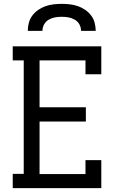

<svg xmlns="http://www.w3.org/2000/svg" viewBox="-20 -975 640 995"><path d="M46 0V-74H103V-662H46V-735H505V-590H423V-662H185V-419H425V-345H185V-73H423V-145H505V0ZM124 -815Q124 -836 129.5 -857Q135 -878 148 -895Q161 -912 178.5 -924Q196 -936 216 -943Q236 -950 257.5 -952.5Q279 -955 300 -955Q321 -955 342.5 -952.5Q364 -950 384 -943Q404 -936 421.5 -924Q439 -912 452 -895Q465 -878 470.5 -857Q476 -836 476 -815H400Q400 -833 391.5 -848.5Q383 -864 367.5 -873Q352 -882 335 -885Q318 -888 300 -888Q282 -888 265 -885Q248 -882 232.5 -873Q217 -864 208.5 -848.5Q200 -833 200 -815Z"/></svg>

Font: Iosevka Plex Etoile
Style: Regular
Weight: 400
Designer: Belleve Invis
Foundry: Belleve Invis
Version: Version 25.1.1; ttfautohint (v1.8.4)